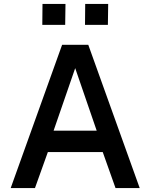

<svg xmlns="http://www.w3.org/2000/svg" viewBox="-20 -949 759 969"><path d="M34 0 293.5 -723H425.5L685 0H563L498.5 -181.5H221.5L156.5 0ZM250.5 -289.5H468L359.5 -605ZM409 -823.5 410 -929H526L524.5 -823.5ZM193.5 -823.5 194.5 -929H310.5L309 -823.5Z"/></svg>

Font: Public Sans Thin SemiBold
Style: Regular
Weight: 600
Version: Version 2.001